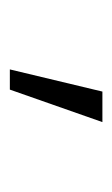

<svg xmlns="http://www.w3.org/2000/svg" viewBox="61 -213 228 390"><g transform="rotate(90 175.0 -18.0)"><path d="M162 76H121L166 -112H228Z"/></g></svg>

Font: Inconsolata ExtraCondensed SemiBold
Style: Regular
Weight: 600
Width: 2
Monospace: yes
Designer: Raph Levien, Cyreal, Brenton Simpson
Foundry: Raph Levien, Cyreal, Google
Version: Version 3.001; ttfautohint (v1.8.2.53-6de2)